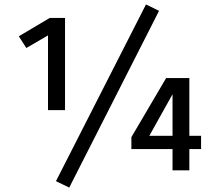

<svg xmlns="http://www.w3.org/2000/svg" viewBox="-20 -770 972 868"><path d="M274 -272H197V-610L99 -553L65 -606L205 -689H274ZM293 78 233 49 640 -750 699 -721ZM836 0H760V-96H574V-150L731 -417H836V-156H889V-96H836ZM760 -156V-344L655 -156Z"/></svg>

Font: Trujillo
Style: Regular
Weight: 400
Designer: Fira Sans original fonts by bBox Type GmbH, Carrois Corporate GbR, & Edenspiekermann AG / Changes by Cristiano Sobral
Foundry: Fira Sans original fonts by bBox Type GmbH, Carrois Corporate GbR, & Edenspiekermann AG / Changes by Cristiano Sobral
Version: Version 4.301;October 17, 2021;FontCreator 14.0.0.2814 64-bi